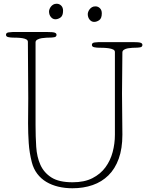

<svg xmlns="http://www.w3.org/2000/svg" viewBox="-20 -992 795 1026"><path d="M242 -931Q242 -936 244.5 -943Q247 -950 252 -956.5Q257 -963 264.5 -967.5Q272 -972 283 -972Q297 -972 307 -962Q317 -952 317 -935Q317 -908 303.5 -898.5Q290 -889 276 -889Q262 -889 252 -901Q242 -913 242 -931ZM449 -917Q449 -922 451.5 -929Q454 -936 459 -942.5Q464 -949 471.5 -953.5Q479 -958 490 -958Q504 -958 514 -948Q524 -938 524 -921Q524 -894 510.5 -884.5Q497 -875 483 -875Q469 -875 459 -887Q449 -899 449 -917ZM170 -323Q170 -263 173.5 -208Q177 -153 196 -111Q215 -69 255 -43.5Q295 -18 368 -18Q431 -18 474 -40Q517 -62 543.5 -98Q570 -134 582 -179.5Q594 -225 594 -272V-714Q594 -723 584.5 -727.5Q575 -732 561.5 -734Q548 -736 533 -736.5Q518 -737 508 -737Q497 -737 484 -739.5Q471 -742 471 -752Q471 -763 485 -765Q499 -767 508 -767H690Q722 -767 731.5 -763.5Q741 -760 741 -752Q741 -741 728.5 -739Q716 -737 704 -737Q699 -737 687.5 -736.5Q676 -736 664 -734Q652 -732 643 -726.5Q634 -721 634 -712Q634 -656 633 -601.5Q632 -547 632 -492Q632 -437 633 -382Q634 -327 634 -272Q634 -198 614.5 -144Q595 -90 559.5 -55Q524 -20 475 -3Q426 14 367 14Q327 14 291.5 5.5Q256 -3 227.5 -20Q199 -37 179 -63.5Q159 -90 150 -125Q137 -176 133.5 -227.5Q130 -279 130 -334Q130 -366 130.5 -399.5Q131 -433 131 -467Q131 -542 130 -617Q129 -692 129 -768Q129 -777 120.5 -781.5Q112 -786 99.5 -788Q87 -790 73 -790.5Q59 -791 49 -791Q38 -791 25 -793.5Q12 -796 12 -806Q12 -817 26 -819Q40 -821 49 -821H231Q263 -821 272.5 -817.5Q282 -814 282 -806Q282 -795 269.5 -793Q257 -791 245 -791Q240 -791 228 -790.5Q216 -790 203 -788Q190 -786 180 -780.5Q170 -775 170 -766Z"/></svg>

Font: Life Savers
Style: Regular
Weight: 400
Version: Version 2.001; ttfautohint (v0.93) -l 8 -r 50 -G 200 -x 14 -